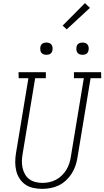

<svg xmlns="http://www.w3.org/2000/svg" viewBox="-20 -1195 665 1223"><path d="M249 8Q220 8 192 2Q164 -4 142 -19Q120 -34 105 -57Q90 -80 83.5 -106.5Q77 -133 77 -162Q77 -191 82 -220L161 -697H99L98 -735H272V-697H204L124 -214Q120 -191 119.5 -168.5Q119 -146 124 -124.5Q129 -103 139.5 -84.5Q150 -66 167 -53.5Q184 -41 206 -35.5Q228 -30 250 -30Q272 -30 293.5 -34.5Q315 -39 335.5 -49.5Q356 -60 373 -76.5Q390 -93 402 -112.5Q414 -132 421 -153Q428 -174 431 -195L514 -697H451V-735H624L625 -697H557L473 -189Q469 -163 460 -137.5Q451 -112 436 -88.5Q421 -65 400 -45.5Q379 -26 354 -14Q329 -2 302 3Q275 8 249 8ZM506 -846Q496 -846 487.5 -849Q479 -852 473.5 -859Q468 -866 467 -875.5Q466 -885 467 -895Q468 -901 471 -907Q474 -913 480 -917Q486 -921 492.5 -922.5Q499 -924 505 -924Q515 -924 523.5 -921Q532 -918 537.5 -911Q543 -904 544.5 -894.5Q546 -885 544 -875Q543 -869 540 -863Q537 -857 531.5 -853Q526 -849 519 -847.5Q512 -846 506 -846ZM276 -846Q266 -846 257.5 -849Q249 -852 243.5 -859Q238 -866 237 -875.5Q236 -885 237 -895Q238 -901 241 -907Q244 -913 250 -917Q256 -921 262.5 -922.5Q269 -924 275 -924Q285 -924 293.5 -921Q302 -918 307.5 -911Q313 -904 314.5 -894.5Q316 -885 314 -875Q313 -869 310 -863Q307 -857 301.5 -853Q296 -849 289 -847.5Q282 -846 276 -846ZM405 -1008 379 -1032 521 -1175 553 -1145Z"/></svg>

Font: Iosevka Etoile Extralight
Style: Italic
Weight: 200
Italic angle: -9°
Designer: Belleve Invis
Foundry: Belleve Invis
Version: Version 22.1.2; ttfautohint (v1.8.4)